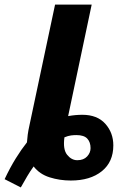

<svg xmlns="http://www.w3.org/2000/svg" viewBox="-92 -780 542 840"><path d="M-1 40 -71.8 3.9Q-47.9 -46.9 -23.2 -86.7Q1.5 -126.5 25.9 -157.2Q26.9 -172.9 29.3 -190.9Q31.7 -209 37.1 -232.9L148.9 -759.8H309.1L206.1 -272Q237.8 -277.8 268.1 -277.8Q333.5 -277.8 368.7 -238.5Q403.8 -199.2 403.8 -144Q403.8 -71.3 353.3 -30.8Q302.7 9.8 217.8 9.8Q168.9 9.8 125 -4.2Q81.1 -18.1 55.2 -51.8Q40 -30.8 27.1 -9Q14.2 12.7 -1 40ZM246.1 -79.1Q273.9 -79.1 289.1 -95.5Q304.2 -111.8 304.2 -131.8Q304.2 -158.2 289.8 -173.6Q275.4 -189 242.2 -189Q231 -189 218.8 -187.5Q206.5 -186 189.9 -179.2Q182.6 -126.5 201.7 -102.8Q220.7 -79.1 246.1 -79.1Z"/></svg>

Font: Open Sans Condensed ExtraBold
Style: Italic
Weight: 800
Width: 3
Italic angle: -12°
Designer: Monotype Design Team
Foundry: Monotype Imaging Inc.
Version: Version 3.003; ttfautohint (v1.8.4)